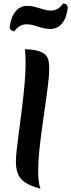

<svg xmlns="http://www.w3.org/2000/svg" viewBox="-20 -1096 425 1147"><path d="M274 -684Q274 -652 267.5 -596Q261 -540 251 -471Q241 -402 231 -330Q221 -258 214.5 -192.5Q208 -127 208 -78Q208 -2 222 31Q163 16 131 -5.5Q99 -27 87 -57.5Q75 -88 75 -129Q75 -160 81 -211.5Q87 -263 95.5 -327Q104 -391 112.5 -460Q121 -529 127 -596Q133 -663 133 -720Q133 -741 132 -762Q131 -783 129 -802Q181 -800 210.5 -791Q240 -782 253.5 -766.5Q267 -751 270.5 -730.5Q274 -710 274 -684ZM65 -908Q55 -910 47.5 -915Q40 -920 38 -932Q44 -982 60.5 -1010Q77 -1038 98 -1049.5Q119 -1061 140 -1061Q167 -1061 192 -1054Q217 -1047 240 -1040Q263 -1033 283 -1033Q310 -1033 329 -1046.5Q348 -1060 358 -1076Q368 -1075 375.5 -1069.5Q383 -1064 385 -1052Q379 -1002 363 -974Q347 -946 325.5 -934.5Q304 -923 283 -923Q256 -923 231 -930Q206 -937 183.5 -944Q161 -951 140 -951Q113 -951 94 -937.5Q75 -924 65 -908Z"/></svg>

Font: Merienda
Style: Bold
Weight: 700
Designer: Eduardo Rodriguez Tunni
Foundry: Eduardo Rodriguez Tunni
Version: Version 2.001